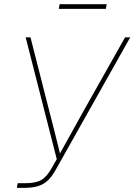

<svg xmlns="http://www.w3.org/2000/svg" viewBox="-20 -908 649 928"><path d="M61.5 0 65.4 -22.5H101.6Q152.3 -22.5 179 -37.6Q205.6 -52.7 230 -95.7L254.4 -138.7L104 -727.5H127.4L219.2 -367.2Q228.5 -332.5 237.1 -298.1Q245.6 -263.7 254.4 -229Q263.2 -194.3 271.5 -159.7H266.1Q285.6 -194.3 304.7 -229Q323.7 -263.7 343 -298.1Q362.3 -332.5 381.3 -367.2L584.5 -727.5H609.4L249 -86.9Q231 -54.2 210.7 -35.4Q190.4 -16.6 163.3 -8.3Q136.2 0 97.7 0ZM495.6 -887.7 491.7 -865.2H264.2L268.1 -887.7Z"/></svg>

Font: Inter 17pt Thin
Style: Italic
Weight: 250
Italic angle: -9.3988°
Version: Version 4.001;git-66647c0bb